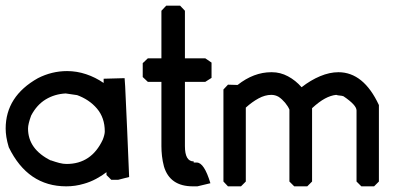

<svg xmlns="http://www.w3.org/2000/svg" viewBox="-32 -658 1438 678"><path d="M205 -407Q239 -407 272 -396Q305 -385 334 -365V-380L408 -382L410 -353Q412 -315 413.5 -276.5Q415 -238 417 -200L424 -33L385 -23H361L344 -40V-50Q329 -38 307.5 -26.5Q286 -15 264 -9Q234 0 202 0Q66 0 -1 -138Q-7 -158 -9.5 -174Q-12 -190 -12 -204Q-12 -318 102 -382Q151 -407 205 -407ZM67 -204Q67 -131 148 -91L147 -92Q164 -86 177.5 -82.5Q191 -79 203 -79Q291 -79 331 -165Q338 -183 338 -194Q338 -242 310.5 -274.5Q283 -307 238 -323L241 -322L200 -328Q161 -326 129.5 -307Q98 -288 78 -250Q67 -220 67 -204Z M555 -638H604L621 -620V-452H693L715 -437V-383L693 -369H621V-142Q621 -88 652 -88V-84H663Q689 -84 711 -11L665 0H649Q568 0 547 -70Q542 -89 540 -107Q538 -125 538 -142V-369H490L472 -386V-435L490 -452H538V-620Z M928 -403Q958 -403 985 -388.5Q1012 -374 1033 -350Q1065 -375 1098.5 -389Q1132 -403 1163 -403Q1252 -403 1306 -287V-17L1289 0H1244L1227 -17V-268Q1227 -287 1181 -318Q1176 -320 1168.5 -320.5Q1161 -321 1155 -323Q1136 -321 1115.5 -310Q1095 -299 1070 -276V-17L1053 0H1007L990 -17V-271Q985 -283 974.5 -295.5Q964 -308 952 -316Q940 -323 926 -323Q904 -323 881 -310.5Q858 -298 836 -278V-17L819 0H773L757 -17V-342L773 -359L807 -358Q864 -403 926 -403Z"/></svg>

Font: Ekushey Kolom
Style: Bold
Weight: 700
Designer: Al Mamun Sumon
Foundry: Al Mamun Sumon
Version: Version 1.0